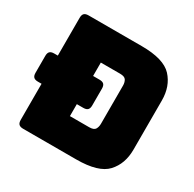

<svg xmlns="http://www.w3.org/2000/svg" viewBox="-157 -888 1069 1056"><g transform="rotate(30 378.0 -360.0)"><path d="M452 0H115Q96 0 87.5 -8.5Q79 -17 79 -36V-265H56Q37 -265 28.5 -273.5Q20 -282 20 -301V-408Q20 -427 28.5 -435.5Q37 -444 56 -444H79V-684Q79 -703 87.5 -711.5Q96 -720 115 -720H452Q593 -720 645.5 -663Q698 -606 698 -516V-204Q698 -114 645.5 -57Q593 0 452 0ZM303 -189H425Q455 -189 463.5 -203.5Q472 -218 472 -238V-481Q472 -500 463.5 -514.5Q455 -529 425 -529H303V-444H344Q363 -444 371.5 -435.5Q380 -427 380 -408V-301Q380 -282 371.5 -273.5Q363 -265 344 -265H303Z"/></g></svg>

Font: Bungee
Style: Regular
Weight: 400
Designer: David Jonathan Ross
Foundry: David Jonathan Ross
Version: Version 1.001;PS 1.0;hotconv 1.0.72;makeotf.lib2.5.5900